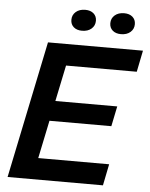

<svg xmlns="http://www.w3.org/2000/svg" viewBox="-60 -967 796 1017"><g transform="rotate(5 337.5 -459.0)"><path d="M170 -729H675L652 -615H276L236 -423H565L543 -316H214L172 -114H549L526 0H19ZM490 -859Q490 -885 509 -901.5Q528 -918 559 -918Q587 -918 603.5 -903.5Q620 -889 620 -865Q620 -839 601 -822.5Q582 -806 551 -806Q523 -806 506.5 -820.5Q490 -835 490 -859ZM283 -859Q283 -885 302 -901.5Q321 -918 352 -918Q380 -918 396.5 -903.5Q413 -889 413 -865Q413 -839 394 -822.5Q375 -806 344 -806Q316 -806 299.5 -820.5Q283 -835 283 -859Z"/></g></svg>

Font: Mona Sans SemiBold
Style: Italic
Weight: 600
Italic angle: -11.7°
Designer: Deni Anggara
Foundry: GitHub
Version: Version 2.000